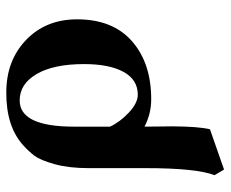

<svg xmlns="http://www.w3.org/2000/svg" viewBox="-80 -404 722 601"><g transform="rotate(-90 280.5 -103.0)"><path d="M380.9 -200.2Q380.9 -295.4 349.9 -348.6Q318.8 -401.9 267.1 -401.9Q185.1 -401.9 185.1 -231.9V-119.1Q199.2 -88.4 229 -60.3Q258.8 -32.2 285.2 -32.2Q332 -32.2 356.4 -76.7Q380.9 -121.1 380.9 -200.2ZM176.8 193.8 50.8 237.8 33.2 208Q55.2 150.9 55.2 -6.8V-186Q55.2 -248 67.6 -292.5Q80.1 -336.9 93.5 -355Q106.9 -373 127 -391.1Q186 -444.3 292 -443.8Q392.1 -443.8 456.5 -381.8Q521 -319.8 521 -222.2Q521 -110.4 452.4 -50.3Q383.8 9.8 271 9.8Q225.1 9.8 185.1 -11.2Q185.1 2.9 185.5 32.5Q186 62 186 77.1Q185.5 158.7 176.8 193.8Z"/></g></svg>

Font: Linux Biolinum
Style: Bold
Weight: 700
Designer: Philipp H. Poll
Foundry: Philipp H. Poll
Version: Version 1.3.2 ; ttfautohint (v0.9)